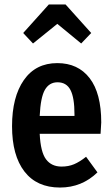

<svg xmlns="http://www.w3.org/2000/svg" viewBox="-20 -826 503 861"><path d="M431 -226H158Q162 -144 186.5 -111.5Q211 -79 256 -79Q287 -79 312 -89.5Q337 -100 366 -123L417 -53Q347 15 249 15Q145 15 89.5 -57Q34 -129 34 -260Q34 -391 87 -467Q140 -543 237 -543Q330 -543 382 -475.5Q434 -408 434 -277Q434 -268 431 -226ZM314 -313Q314 -388 296 -422.5Q278 -457 238 -457Q201 -457 181.5 -423.5Q162 -390 158 -306H314ZM128 -631 84 -678 199 -806H274L389 -678L344 -631L237 -719Z"/></svg>

Font: Fira Sans Extra Condensed Medium
Style: Regular
Weight: 500
Width: 1
Designer: Carrois Corporate & Edenspiekermann AG
Foundry: Carrois Corporate GbR & Edenspiekermann AG
Version: Version 4.203